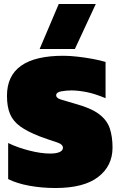

<svg xmlns="http://www.w3.org/2000/svg" viewBox="-20 -934 600 964"><path d="M179 -688 275 -914H461L356 -688ZM258 10Q190 10 127 -1.5Q64 -13 21 -35V-216Q68 -193 127 -178Q186 -163 232 -163Q262 -163 279 -170.5Q296 -178 296 -192Q296 -210 264 -220Q232 -230 180 -249Q118 -273 82 -299Q46 -325 30.5 -361.5Q15 -398 15 -453Q15 -654 298 -654Q330 -654 369.5 -649.5Q409 -645 446.5 -638Q484 -631 510 -623V-441Q455 -464 413 -472Q371 -480 339 -480Q314 -480 288 -475.5Q262 -471 262 -455Q262 -442 285 -434.5Q308 -427 358 -413Q438 -391 478 -360.5Q518 -330 531.5 -288.5Q545 -247 545 -193Q545 -101 473 -45.5Q401 10 258 10Z"/></svg>

Font: Kanit Black
Style: Regular
Weight: 900
Designer: Katatrad Team
Foundry: CadsonDemak
Version: Version 2.000; ttfautohint (v1.8.3)